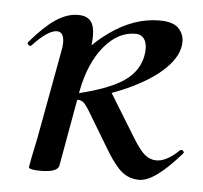

<svg xmlns="http://www.w3.org/2000/svg" viewBox="-39 -439 517 488"><g transform="rotate(5 220.0 -195.0)"><path d="M51 1 55 -21Q65 -68 66 -74L107 -297Q110 -311 110 -321Q110 -349 92 -349Q69 -349 30 -307Q29 -306 27 -306Q24 -306 21.5 -309.5Q19 -313 22 -316Q57 -357 85.5 -376Q114 -395 142 -395Q164 -395 174 -383Q184 -371 184 -346Q184 -326 180 -306L163 -206L128 -10Q125 8 81 8Q51 8 51 1ZM320 -315Q322 -336 314.5 -348Q307 -360 291 -360Q247 -360 212 -318Q177 -276 163 -206L124 -243Q161 -311 223 -355Q285 -399 349 -399Q384 -399 398 -384.5Q412 -370 412 -350Q412 -316 378.5 -282.5Q345 -249 283.5 -221Q222 -193 139 -176V-192Q231 -212 273 -240Q315 -268 320 -315ZM248 -58 189 -156Q181 -169 175 -174.5Q169 -180 160 -180Q157 -180 139 -176L239 -213L309 -99Q329 -66 342.5 -55Q356 -44 372 -44Q398 -44 430 -75Q431 -76 433 -76Q437 -76 439 -72.5Q441 -69 438 -67Q372 9 333 9Q308 9 289.5 -5.5Q271 -20 248 -58Z"/></g></svg>

Font: Cormorant Garamond SemiBold
Style: Italic
Weight: 600
Italic angle: -10°
Designer: Christian Thalmann (Catharsis Fonts)
Foundry: Catharsis Fonts
Version: Version 4.000